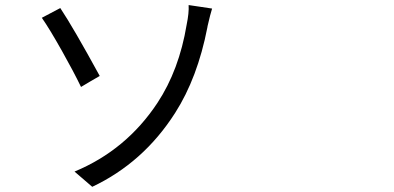

<svg xmlns="http://www.w3.org/2000/svg" viewBox="-20 -719 1540 751"><path d="M340.8 11.7 271.5 -47.9Q473.6 -131.8 595.7 -316.4Q680.7 -445.3 710 -622.1Q719.7 -668.9 717.8 -699.2L763.7 -692.4L809.6 -685.5Q802.7 -664.1 792 -617.2Q791 -613.3 791 -611.3Q752.9 -415 665 -277.3Q541 -83 340.8 11.7ZM296.9 -378.9Q267.6 -439.5 223.6 -517.6Q173.8 -606.4 143.6 -649.4L215.8 -687.5Q266.6 -611.3 370.1 -421.9L333 -400.4Z"/></svg>

Font: Bpmf GenSeki Gothic R
Style: R
Weight: 400
Foundry: But Ko
Version: Version 1.320